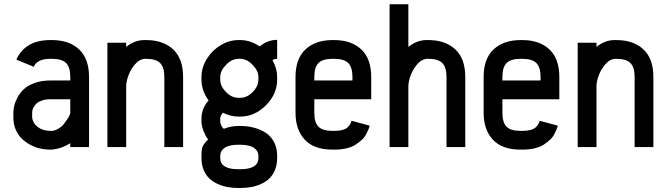

<svg xmlns="http://www.w3.org/2000/svg" viewBox="-20 -704 3191 919"><path d="M229.5 -77.6Q245.6 -79.6 260.5 -88.6Q275.4 -97.7 284.9 -109.6Q294.4 -121.6 302 -133.3Q309.6 -145 313 -152.8L316.4 -160.6V-229H220.7Q198.2 -229 181.4 -223.1Q164.6 -217.3 155.8 -209.5Q147 -201.7 141.6 -191.9Q136.2 -182.1 135 -175.8Q133.8 -169.4 133.8 -164.6V-142.1Q136.7 -114.7 160.6 -96.2Q184.6 -77.6 220.7 -77.6ZM43.9 -164.6Q43.9 -179.2 47.9 -196.8Q51.8 -214.4 63.5 -236.8Q75.2 -259.3 93.8 -276.9Q112.3 -294.4 145.3 -306.6Q178.2 -318.8 220.7 -318.8H316.4V-335.4Q316.4 -382.3 296.4 -402.3Q276.4 -422.4 229.5 -422.4H220.7Q157.7 -422.4 141.6 -384.3L58.6 -418.5Q76.7 -461.9 117.2 -487.1Q157.7 -512.2 220.7 -512.2H229.5Q310.5 -512.2 358.4 -467.8Q406.2 -423.3 406.2 -335.4V0H316.4V-18.6Q277.8 6.8 229.5 12.2H220.7Q195.3 12.2 170.4 6.3Q145.5 0.5 122.6 -12.2Q99.6 -24.9 82 -42.7Q64.5 -60.5 54.2 -86.2Q43.9 -111.8 43.9 -142.1Z M584 0H494.1V-499.5H584V-479.5Q624.5 -512.2 670.9 -512.2H679.7Q760.7 -512.2 808.6 -467.8Q856.4 -423.3 856.4 -335.4V0H766.6V-335.4Q766.6 -381.8 746.6 -402.1Q726.6 -422.4 679.7 -422.4H670.9Q646 -419.9 625.2 -395Q604.5 -370.1 594.2 -341.3Q584 -312.5 584 -291.5Z M944.3 -137.2Q944.3 -184.6 978.5 -223.1Q944.3 -270 944.3 -322.8V-335.4Q944.3 -380.4 969.7 -421.6Q995.1 -462.9 1036.1 -487.5Q1077.1 -512.2 1121.1 -512.2H1129.9Q1178.2 -512.2 1222.7 -481.9Q1261.2 -513.2 1306.6 -513.2V-422.4Q1292.5 -422.4 1284.2 -416Q1306.6 -376.5 1306.6 -335.4V-322.8Q1306.6 -253.9 1252.9 -200Q1199.2 -146 1129.9 -146H1121.1Q1083 -146 1046.9 -164.6Q1034.2 -149.4 1034.2 -137.2V-119.6Q1034.2 -117.7 1035.4 -113Q1036.6 -108.4 1040.8 -100.3Q1044.9 -92.3 1051.3 -87.4Q1086.4 -101.1 1121.1 -101.1H1129.9Q1164.1 -101.1 1194.3 -93.3Q1224.6 -85.4 1250.5 -69.3Q1276.4 -53.2 1291.5 -24.4Q1306.6 4.4 1306.6 42.5V52.2Q1306.6 84 1296.4 108.9Q1286.1 133.8 1269.5 149.9Q1252.9 166 1229.7 176.5Q1206.5 187 1181.9 191.4Q1157.2 195.8 1129.9 195.8H1121.1Q1093.8 195.8 1069.3 191.4Q1044.9 187 1021.7 176.5Q998.5 166 981.7 149.9Q964.8 133.8 954.6 108.9Q944.3 84 944.3 52.2V42.5Q944.3 10.7 949.7 -2.4Q955.1 -15.6 976.1 -36.1Q963.9 -52.2 955.8 -73Q947.8 -93.8 946 -104.5Q944.3 -115.2 944.3 -119.6ZM1129.9 -422.4H1121.1Q1089.8 -422.4 1062 -393.8Q1034.2 -365.2 1034.2 -335.4V-322.8Q1034.2 -291.5 1061.5 -263.7Q1088.9 -235.8 1121.1 -235.8H1129.9Q1162.1 -235.8 1189.5 -263.4Q1216.8 -291 1216.8 -322.8V-335.4Q1216.8 -365.2 1189 -393.8Q1161.1 -422.4 1129.9 -422.4ZM1216.8 42.5Q1216.8 18.1 1195.1 3.4Q1173.3 -11.2 1129.9 -11.2H1121.1Q1076.7 -11.2 1055.4 3.4Q1034.2 18.1 1034.2 42.5V52.2Q1034.2 106 1121.1 106H1129.9Q1216.8 106 1216.8 52.2Z M1667 -318.8V-335.4Q1667 -381.8 1647 -402.1Q1627 -422.4 1580.1 -422.4H1571.3Q1524.4 -422.4 1504.4 -402.3Q1484.4 -382.3 1484.4 -335.4V-318.8ZM1484.4 -229V-164.6Q1484.4 -117.7 1504.2 -97.7Q1523.9 -77.6 1571.3 -77.6H1580.1Q1603 -77.6 1619.1 -82Q1635.3 -86.4 1643.8 -94.5Q1652.3 -102.5 1656 -109.4Q1659.7 -116.2 1662.6 -126L1749.5 -102.5Q1747.1 -93.3 1743.9 -85.2Q1740.7 -77.1 1732.9 -62Q1725.1 -46.9 1712.6 -35.4Q1700.2 -23.9 1682.9 -12.2Q1665.5 -0.5 1638.9 5.9Q1612.3 12.2 1580.1 12.2H1571.3Q1482.9 12.2 1438.7 -35.4Q1394.5 -83 1394.5 -164.6V-335.4Q1394.5 -423.3 1442.4 -467.8Q1490.2 -512.2 1571.3 -512.2H1580.1Q1661.1 -512.2 1709 -467.8Q1756.8 -423.3 1756.8 -335.4V-229Z M2021.5 -422.4Q1996.6 -419.9 1975.8 -395Q1955.1 -370.1 1944.8 -341.3Q1934.6 -312.5 1934.6 -291.5V0H1844.7V-683.6H1934.6V-479.5Q1975.1 -512.2 2021.5 -512.2H2030.3Q2111.3 -512.2 2159.2 -467.8Q2207 -423.3 2207 -335.4V0H2117.2V-335.4Q2117.2 -381.8 2097.2 -402.1Q2077.1 -422.4 2030.3 -422.4Z M2567.4 -318.8V-335.4Q2567.4 -381.8 2547.4 -402.1Q2527.3 -422.4 2480.5 -422.4H2471.7Q2424.8 -422.4 2404.8 -402.3Q2384.8 -382.3 2384.8 -335.4V-318.8ZM2384.8 -229V-164.6Q2384.8 -117.7 2404.5 -97.7Q2424.3 -77.6 2471.7 -77.6H2480.5Q2503.4 -77.6 2519.5 -82Q2535.6 -86.4 2544.2 -94.5Q2552.7 -102.5 2556.4 -109.4Q2560.1 -116.2 2563 -126L2649.9 -102.5Q2647.5 -93.3 2644.3 -85.2Q2641.1 -77.1 2633.3 -62Q2625.5 -46.9 2613 -35.4Q2600.6 -23.9 2583.3 -12.2Q2565.9 -0.5 2539.3 5.9Q2512.7 12.2 2480.5 12.2H2471.7Q2383.3 12.2 2339.1 -35.4Q2294.9 -83 2294.9 -164.6V-335.4Q2294.9 -423.3 2342.8 -467.8Q2390.6 -512.2 2471.7 -512.2H2480.5Q2561.5 -512.2 2609.4 -467.8Q2657.2 -423.3 2657.2 -335.4V-229Z M2835 0H2745.1V-499.5H2835V-479.5Q2875.5 -512.2 2921.9 -512.2H2930.7Q3011.7 -512.2 3059.6 -467.8Q3107.4 -423.3 3107.4 -335.4V0H3017.6V-335.4Q3017.6 -381.8 2997.6 -402.1Q2977.5 -422.4 2930.7 -422.4H2921.9Q2897 -419.9 2876.2 -395Q2855.5 -370.1 2845.2 -341.3Q2835 -312.5 2835 -291.5Z"/></svg>

Font: Anka/Coder Narrow
Style: Bold
Weight: 700
Width: 3
Monospace: yes
Version: Version 001.100